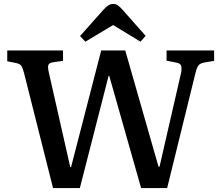

<svg xmlns="http://www.w3.org/2000/svg" viewBox="-20 -961 1129 981"><path d="M251 0 102 -591Q96 -614 88.5 -625Q81 -636 57 -640L17 -648V-703H302V-650L252 -643Q232 -640 227.5 -630Q223 -620 229 -593L339 -107H343L497 -703H620L790 -109H795L905 -588Q910 -614 905.5 -625.5Q901 -637 881 -641L831 -651V-703H1074V-650L1026 -642Q1013 -640 1004 -635Q995 -630 989.5 -619.5Q984 -609 979 -589L834 0H701L538 -574H535L388 0ZM416 -748 389 -777 512 -915Q523 -927 534.5 -934Q546 -941 559 -941Q572 -941 582 -934Q592 -927 607 -910L724 -778L698 -748L558 -833Z"/></svg>

Font: Literata 18pt Medium
Style: Regular
Weight: 500
Designer: Latin by Veronika Burian and Jose Scaglione. Greek by Irene Vlachou. Cyrillic by Vera Evstafieva.
Foundry: TypeTogether
Version: Version 3.103;gftools[0.9.29]